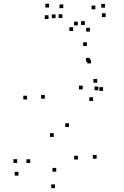

<svg xmlns="http://www.w3.org/2000/svg" viewBox="-20 -977 660 1022"><path d="M494.3 -132V-152H474.3V-132ZM347.3 -300.8V-320.8H327.3V-300.8ZM218.7 -451.7V-471.7H198.7V-451.7ZM457.7 -649V-669H437.7V-649ZM464.3 -639.5V-659.5H444.3V-639.5ZM420.2 -501V-521H400.2V-501ZM475.5 -439.3V-459.3H455.5V-439.3ZM528.7 -493.2V-513.2H508.7V-493.2ZM497.3 -536.7V-556.7H477.3V-536.7ZM503.3 -496.5V-516.5H483.3V-496.5ZM442.5 -731.8V-751.8H422.5V-731.8ZM124 -447.5V-467.5H104V-447.5ZM266 -248.3V-268.3H246V-248.3ZM394.8 -127.8V-147.8H374.8V-127.8ZM279.3 -63.3V-83.3H259.3V-63.3ZM140.7 -109.2V-129.2H120.7V-109.2ZM71.3 -109.8V-129.8H51.3V-109.8ZM78.2 -42.2V-62.2H58.2V-42.2ZM272.7 24.5V4.5H252.7V24.5ZM316.8 -933.5V-953.5H296.8V-933.5ZM431.5 -844.2V-864.2H411.5V-844.2ZM394.2 -841.8V-861.8H374.2V-841.8ZM487.3 -927.3V-947.3H467.3V-927.3ZM539 -936.2V-956.2H519V-936.2ZM542.5 -886.3V-906.3H522.5V-886.3ZM458.7 -808.8V-828.8H438.7V-808.8ZM369.3 -812.2V-832.2H349.3V-812.2ZM275.8 -880.3V-900.3H255.8V-880.3ZM312 -881.2V-901.2H292V-881.2ZM238.3 -875.8V-895.8H218.3V-875.8ZM241.3 -937V-957H221.3V-937Z"/></svg>

Font: Monaspace Radon Dots Var
Style: Regular
Weight: 400
Designer: Riley Cran and the Lettermatic Team
Version: Version 1.100 (Monaspace Radon Dots)